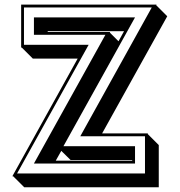

<svg xmlns="http://www.w3.org/2000/svg" viewBox="-20 -747 776 829"><path d="M550.8 -56.2H284.7L244.6 -95.7L220.7 -53.2H550.8ZM186 -608.9H455.6L454.1 -606.4L491.7 -568.8L515.6 -612.3H186ZM618.2 -168 665.5 -120.6V61.5H84.5L37.1 14.2H33.2L315.4 -494.1H121.6L74.2 -541.5H71.3V-727.1H655.8L654.3 -724.6L702.1 -676.8L420.9 -170.9H618.2ZM563 -41H126.5L435.1 -596.7H126.5V-671.9H563L253.9 -115.7H563ZM606 -158.7H326.7L635.3 -714.8H83.5V-553.7H362.8L53.7 2H606Z"/></svg>

Font: Gondrin
Style: Regular
Weight: 400
Designer: Peter Wiegel, original typeface by Carl Albert Fahrenwaldt 1901
Foundry: Peter Wiegel
Version: Version 1.000 2010 initial release